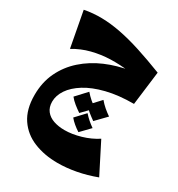

<svg xmlns="http://www.w3.org/2000/svg" viewBox="-198 -558 1025 1106"><g transform="rotate(30 315.0 -5.0)"><path d="M366 206Q347 194 329 179Q311 164 298 148L357 85Q373 103 389 117Q405 131 425 145ZM315 108Q294 94 273.5 77.5Q253 61 239 43L304 -27Q321 -7 339.5 9Q358 25 381 40ZM408 108Q388 94 367.5 77.5Q347 61 333 43L398 -27Q415 -7 433.5 9Q452 25 474 40ZM350 420Q263 420 192.5 391.5Q122 363 81 302.5Q40 242 40 147Q40 62 72.5 -6Q105 -74 162 -124.5Q219 -175 292.5 -206.5Q366 -238 448 -251L590 -319L562 -95Q460 -95 382 -75.5Q304 -56 252 -23.5Q200 9 173.5 48.5Q147 88 147 129Q147 166 166 190Q185 214 217.5 225Q250 236 290 236Q340 236 396.5 219.5Q453 203 499 173L600 372Q536 396 472.5 408Q409 420 350 420ZM557 -220Q499 -235 438 -243Q377 -251 316 -249Q255 -247 196 -232Q137 -217 84 -185L40 -420Q96 -431 155.5 -430Q215 -429 281.5 -416Q348 -403 424 -378.5Q500 -354 590 -319Z"/></g></svg>

Font: Marhey Light
Style: Bold
Weight: 700
Version: Version 1.000